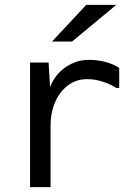

<svg xmlns="http://www.w3.org/2000/svg" viewBox="-20 -782 540 786"><path d="M179 -526 185 -425Q191 -443 204.5 -463Q218 -483 238.5 -499.5Q259 -516 285.5 -526.5Q312 -537 344 -537Q377 -537 409.5 -529Q442 -521 468 -504V-422H456Q433 -437 401 -447.5Q369 -458 337 -458Q301 -458 273.5 -442.5Q246 -427 226.5 -400.5Q207 -374 197 -340Q187 -306 187 -269V-16H103V-526ZM333 -762H456L275 -612H193Z"/></svg>

Font: D2Coding
Style: Regular
Weight: 400
Monospace: yes
Designer: Yong-Rak Park; Jeong-Hwan Yoon; Sang-Min Lee;
Foundry: NHN Corporation
Version: Version 1.3.2; Build 20180524